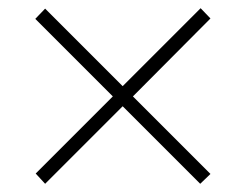

<svg xmlns="http://www.w3.org/2000/svg" viewBox="-20 -592 599 468"><path d="M90 -144 67 -169 255 -357 66 -546 90 -571 279 -382 469 -572 493 -547 304 -357 493 -168 468 -144 279 -333Z"/></svg>

Font: Noto Serif Hebrew ExtraLight
Style: Regular
Weight: 250
Version: Version 2.003